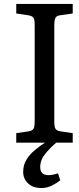

<svg xmlns="http://www.w3.org/2000/svg" viewBox="-20 -720 397 969"><path d="M189 229Q146 229 121.5 205.5Q97 182 97 148Q97 112 114 85Q131 58 156.5 37Q182 16 207 0H62V-48L124 -57Q143 -60 149 -70Q155 -80 155 -108V-596Q155 -622 148.5 -631Q142 -640 122 -643L62 -652V-700H347V-652L284 -643Q266 -641 260 -630Q254 -619 254 -592V-104Q254 -79 260.5 -69.5Q267 -60 286 -57L347 -48V0H264Q235 24 209 55.5Q183 87 183 123Q183 164 224 164Q238 164 250.5 161Q263 158 273 155L284 190Q267 204 242 216.5Q217 229 189 229Z"/></svg>

Font: Literata 12pt
Style: Regular
Weight: 400
Designer: Latin by Veronika Burian and Jose Scaglione. Greek by Irene Vlachou. Cyrillic by Vera Evstafieva.
Foundry: TypeTogether
Version: Version 3.002